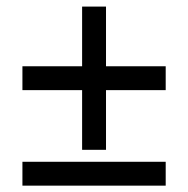

<svg xmlns="http://www.w3.org/2000/svg" viewBox="-20 -611 577 589"><path d="M305.2 -151.4H231.9V-334.5H48.8V-407.7H231.9V-590.8H305.2V-407.7H488.3V-334.5H305.2ZM488.3 -41.5H48.8V-114.7H488.3Z"/></svg>

Font: Catrinity
Style: Regular
Weight: 400
Designer: Alexander Lange
Foundry: High-Logic / Made with FontCreator
Version: Version 2.090;May 20, 2024;FontCreator 15.0.0.2974 64-bit